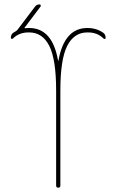

<svg xmlns="http://www.w3.org/2000/svg" viewBox="-20 -870 540 890"><path d="M40 -691.4Q38.1 -689.5 34.2 -689.9Q30.3 -690.4 30.3 -694.3Q30.3 -710 41 -717.8Q46.9 -721.7 53.7 -725.6Q60.5 -730.5 61.5 -732.4L142.6 -839.8Q150.4 -849.6 163.1 -849.6Q167 -849.6 168.5 -846.2Q169.9 -842.8 168 -839.8L99.6 -749Q98.6 -748 96.7 -745.6Q94.7 -743.2 93.8 -742.2Q93.8 -740.2 94.7 -739.3Q100.6 -740.2 115.2 -740.2Q222.7 -740.2 249 -589.8Q249 -587.9 250 -587.9Q251 -587.9 251 -589.8Q278.3 -740.2 384.8 -740.2Q427.7 -740.2 459 -717.8Q469.7 -710 469.7 -694.3Q469.7 -690.4 466.3 -689.5Q462.9 -688.5 460 -691.4Q430.7 -720.7 384.8 -719.7Q323.2 -719.7 291.5 -657.2Q259.8 -594.7 259.8 -450.2V-9.8Q259.8 0 250 0Q240.2 0 240.2 -9.8V-450.2Q240.2 -594.7 208.5 -657.2Q176.8 -719.7 115.2 -719.7Q69.3 -720.7 40 -691.4Z"/></svg>

Font: Rounded-X Mgen+ 1mn thin
Style: Regular
Weight: 100
Designer: [Source Han Sans]
Ryoko NISHIZUKA  (kana & ideographs); Paul D. Hunt (Latin, Greek & Cyrillic); Wenlong ZHANG  (bopomofo
Version: Version 1.059.20150602